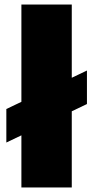

<svg xmlns="http://www.w3.org/2000/svg" viewBox="-20 -828 412 848"><path d="M8 -198.5V-346.5L364 -516.5V-368.5ZM74.5 0V-808H297V0Z"/></svg>

Font: Encode Sans SemiExpanded Black
Style: Regular
Weight: 900
Width: 6
Designer: Multiple Designers
Foundry: Impallari Type
Version: Version 3.002